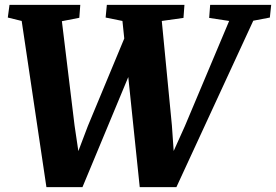

<svg xmlns="http://www.w3.org/2000/svg" viewBox="-20 -763 1133 788"><path d="M170.5 5 69 -677 12 -691 19 -743H309.5L305.5 -690L234 -676L286 -248L311.5 -76L277.5 -79.5L340.5 -245.5L496 -619.5L515.5 -468.5L318.5 5ZM553.5 5 482.5 -677 413.5 -691 418.5 -743H737L733 -689.5L644 -677L685.5 -248L697.5 -75.5L664.5 -80.5L739 -246L920.5 -677L838.5 -689.5L842.5 -743H1093L1087.5 -691L1019.5 -678L704 5Z"/></svg>

Font: Merriweather 20pt Black
Style: Italic
Weight: 900
Italic angle: -7.8°
Version: Version 2.101